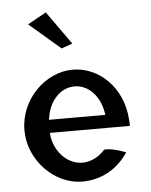

<svg xmlns="http://www.w3.org/2000/svg" viewBox="-53 -787 655 834"><g transform="rotate(-5 274.5 -370.0)"><path d="M281 -598 178 -743 97 -698 233 -581ZM151 -209 150 -220H499C499 -229 499 -236 498 -245C490 -389 386 -485 272 -485C154 -485 41 -376 41 -241C41 -107 154 3 272 3C351 3 424 -33 473 -107C449 -116 410 -130 379 -127C348 -93 311 -77 274 -79C210 -83 160 -140 151 -209ZM395 -289 397 -277H151L153 -288C163 -354 209 -412 274 -412C335 -412 383 -359 395 -289Z"/></g></svg>

Font: Bluebird
Style: LiNrw
Weight: 300
Designer: Jasper
Foundry: Cannot Into Space Fonts
Version: Version 0.98